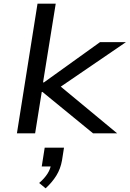

<svg xmlns="http://www.w3.org/2000/svg" viewBox="-20 -725 705 1044"><path d="M72 0 184 -705H283L214 -277H219L524 -496H665L293 -242L285 -275L617 0H486L211 -225H207L171 0ZM228 299 193 270Q222 245 238.5 219Q255 193 258 166L271 180H207L223 78H328L317 148Q309 193 286.5 229.5Q264 266 228 299Z"/></svg>

Font: Nunito Sans 7pt Expanded
Style: Italic
Weight: 400
Width: 7
Italic angle: -9°
Designer: Vernon Adams
Foundry: Vernon Adams
Version: Version 3.101;gftools[0.9.27]